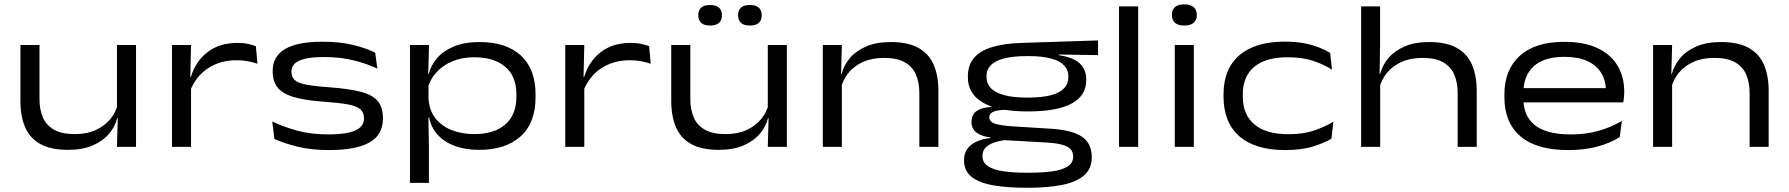

<svg xmlns="http://www.w3.org/2000/svg" viewBox="-20 -690 8405 902"><path d="M165.5 -478.5V-224.5Q165.5 -176.5 181.2 -139.2Q197 -102 233.2 -81Q269.5 -60 331.5 -60Q388 -60 430 -79.2Q472 -98.5 498.5 -130.8Q525 -163 534 -203L548 -135H530.5Q521 -95.5 492.5 -61.8Q464 -28 416 -7Q368 14 300 14Q219 14 169.8 -13.2Q120.5 -40.5 98.2 -92Q76 -143.5 76 -215V-478.5ZM619 -478.5V0H529.5L533.5 -144L529.5 -154.5V-478.5Z M873.5 -264 856 -327.5 877 -329Q899.5 -403 955.8 -445.8Q1012 -488.5 1095 -488.5Q1124 -488.5 1145.2 -483.8Q1166.5 -479 1182 -473L1189.5 -390.5Q1170 -397.5 1145 -402.2Q1120 -407 1091.5 -407Q1016 -407 959 -370.5Q902 -334 873.5 -264ZM788 0V-478.5H877.5L873.5 -311.5L877.5 -307.5V0Z M1527.5 15Q1439 15 1375.2 -1.5Q1311.5 -18 1269 -37L1259 -119.5Q1310 -94.5 1375 -76.5Q1440 -58.5 1523.5 -58.5Q1606 -58.5 1648 -76.5Q1690 -94.5 1690 -134Q1690 -161.5 1672.8 -176.8Q1655.5 -192 1614.5 -199.5Q1573.5 -207 1502.5 -212Q1410.5 -218.5 1357.8 -234.8Q1305 -251 1283 -280.2Q1261 -309.5 1261 -355V-356Q1261 -425 1319 -459.5Q1377 -494 1495.5 -494Q1579.5 -494 1641.5 -478.2Q1703.5 -462.5 1742.5 -442.5L1753 -367.5Q1706 -390 1643.5 -406Q1581 -422 1502.5 -422Q1446 -422 1412.2 -413.8Q1378.5 -405.5 1363.8 -390.5Q1349 -375.5 1349 -354.5Q1349 -329.5 1363.5 -315Q1378 -300.5 1416.8 -292.8Q1455.5 -285 1527.5 -280Q1621 -273 1675.8 -258.5Q1730.5 -244 1754.8 -214.8Q1779 -185.5 1779 -134Q1779 -56.5 1715.8 -20.8Q1652.5 15 1527.5 15Z M2231.5 14Q2166.5 14 2117 -4.2Q2067.5 -22.5 2036.5 -56.5Q2005.5 -90.5 1996 -138H1966L1993 -230Q1996 -171 2026.2 -133.5Q2056.5 -96 2104 -78Q2151.5 -60 2208.5 -60Q2301 -60 2353.5 -105Q2406 -150 2406 -236V-246Q2406 -332 2353.5 -376.5Q2301 -421 2207 -421Q2149.5 -421 2104 -401.5Q2058.5 -382 2028.8 -348.5Q1999 -315 1989 -273L1965.5 -343H1994.5Q2004 -382.5 2033 -416.5Q2062 -450.5 2111.8 -471.5Q2161.5 -492.5 2233 -492.5Q2358 -492.5 2427 -429.2Q2496 -366 2496 -245V-234Q2496 -112.5 2425.5 -49.2Q2355 14 2231.5 14ZM1906 169V-478.5H1995.5L1991.5 -333.5L1993 -298V-173L1992.5 -146.5L1995 -1V169Z M2721 -264 2703.5 -327.5 2724.5 -329Q2747 -403 2803.2 -445.8Q2859.5 -488.5 2942.5 -488.5Q2971.5 -488.5 2992.8 -483.8Q3014 -479 3029.5 -473L3037 -390.5Q3017.5 -397.5 2992.5 -402.2Q2967.5 -407 2939 -407Q2863.5 -407 2806.5 -370.5Q2749.5 -334 2721 -264ZM2635.5 0V-478.5H2725L2721 -311.5L2725 -307.5V0Z M3223 -478.5V-224.5Q3223 -176.5 3238.8 -139.2Q3254.5 -102 3290.8 -81Q3327 -60 3389 -60Q3445.5 -60 3487.5 -79.2Q3529.5 -98.5 3556 -130.8Q3582.5 -163 3591.5 -203L3605.5 -135H3588Q3578.5 -95.5 3550 -61.8Q3521.5 -28 3473.5 -7Q3425.5 14 3357.5 14Q3276.5 14 3227.2 -13.2Q3178 -40.5 3155.8 -92Q3133.5 -143.5 3133.5 -215V-478.5ZM3676.5 -478.5V0H3587L3591 -144L3587 -154.5V-478.5ZM3315.5 -570Q3287.5 -570 3274 -582.8Q3260.5 -595.5 3260.5 -617.5V-619.5Q3260.5 -641.5 3274 -654Q3287.5 -666.5 3315.5 -666.5Q3344 -666.5 3357.8 -654Q3371.5 -641.5 3371.5 -619.5V-617.5Q3371.5 -595 3357.8 -582.5Q3344 -570 3315.5 -570ZM3502.5 -570Q3474.5 -570 3461 -582.8Q3447.5 -595.5 3447.5 -617.5V-619.5Q3447.5 -641.5 3461 -654Q3474.5 -666.5 3502.5 -666.5Q3531 -666.5 3544.8 -654Q3558.5 -641.5 3558.5 -619.5V-617.5Q3558.5 -595 3544.8 -582.5Q3531 -570 3502.5 -570Z M4299 0V-253.5Q4299 -302 4283.2 -339Q4267.5 -376 4231.2 -397Q4195 -418 4133 -418Q4076.5 -418 4034.5 -399Q3992.5 -380 3966.2 -347.8Q3940 -315.5 3930.5 -275.5L3916.5 -343H3934Q3944 -382.5 3972.2 -416.5Q4000.5 -450.5 4048.5 -471.5Q4096.5 -492.5 4164.5 -492.5Q4245.5 -492.5 4294.8 -465Q4344 -437.5 4366.2 -386.2Q4388.5 -335 4388.5 -263.5V0ZM3845.5 0V-478.5H3935L3931 -334.5L3935 -324V0Z M4808 -166.5Q4668.5 -166.5 4597.8 -208Q4527 -249.5 4527 -326V-331Q4527 -383 4555 -417Q4583 -451 4639.8 -468.5Q4696.5 -486 4781.5 -488.5L5138.5 -500V-431L4955 -434L4955.5 -430.5Q5000.5 -424 5028.8 -408.8Q5057 -393.5 5070 -370.2Q5083 -347 5083 -318V-313.5Q5083 -240.5 5014.5 -203.5Q4946 -166.5 4808 -166.5ZM4803 121.5H4812.5Q4876 121.5 4923 115Q4970 108.5 4995.8 92Q5021.5 75.5 5021.5 47V45Q5021.5 13.5 4993.5 -1.2Q4965.5 -16 4903 -20L4691.5 -32L4725 -35Q4688.5 -31.5 4659.2 -23.2Q4630 -15 4612.8 0.8Q4595.5 16.5 4595.5 42.5V43.5Q4595.5 73.5 4621 90.5Q4646.5 107.5 4693 114.5Q4739.5 121.5 4803 121.5ZM4797 192Q4709 192 4644 180.2Q4579 168.5 4544 140.5Q4509 112.5 4509 63V61.5Q4509 28.5 4526 7Q4543 -14.5 4571.5 -26.5Q4600 -38.5 4634.5 -41.5L4633.5 -44Q4589 -50 4566.5 -68Q4544 -86 4544 -116.5V-117Q4544 -138 4553.2 -153Q4562.5 -168 4583.2 -176.8Q4604 -185.5 4638 -187.5V-201.5L4754 -173L4709 -174Q4663 -173.5 4645.2 -164.5Q4627.5 -155.5 4627.5 -138.5Q4627.5 -119 4652.8 -109.5Q4678 -100 4744 -96L4914.5 -85.5Q5014.5 -79.5 5061.8 -48.5Q5109 -17.5 5109 48V49.5Q5109 103 5072 134.5Q5035 166 4968.2 179Q4901.5 192 4811.5 192ZM4806.5 -231.5Q4874 -231.5 4916.2 -242.5Q4958.5 -253.5 4978.8 -275Q4999 -296.5 4999 -327V-332Q4999 -361.5 4979 -382.8Q4959 -404 4917.5 -415.2Q4876 -426.5 4811 -426.5H4806Q4740 -426.5 4697.5 -415.5Q4655 -404.5 4634.8 -383.8Q4614.5 -363 4614.5 -333V-327.5Q4614.5 -298 4634.8 -276.2Q4655 -254.5 4697.5 -243Q4740 -231.5 4806.5 -231.5Z M5237 0V-660H5327V0Z M5499 0V-478.5H5588.5V0ZM5543.5 -570Q5514.5 -570 5500 -583Q5485.5 -596 5485.5 -619V-621Q5485.5 -644 5500 -656.8Q5514.5 -669.5 5543.5 -669.5Q5573 -669.5 5587.8 -656.5Q5602.5 -643.5 5602.5 -621V-619Q5602.5 -596 5587.8 -583Q5573 -570 5543.5 -570Z M6018 15Q5876.5 15 5802.2 -50Q5728 -115 5728 -236.5V-246.5Q5728 -366 5802.2 -430.2Q5876.5 -494.5 6017 -494.5Q6068 -494.5 6108.2 -486.5Q6148.5 -478.5 6178.5 -466.2Q6208.5 -454 6229 -441.5L6237.5 -362.5Q6202 -386 6151 -403.5Q6100 -421 6029 -421Q5926 -421 5872.2 -376Q5818.5 -331 5818.5 -246V-237Q5818.5 -151.5 5873.2 -105.5Q5928 -59.5 6032.5 -59.5Q6104 -59.5 6155 -77.2Q6206 -95 6244 -118.5L6235 -38.5Q6202.5 -19 6149 -2Q6095.5 15 6018 15Z M6828 0V-253.5Q6828 -302 6812.2 -339Q6796.5 -376 6760.5 -397Q6724.5 -418 6663 -418Q6606 -418 6564 -399Q6522 -380 6495.8 -347.8Q6469.5 -315.5 6460 -275.5L6444.5 -343H6464Q6474 -382.5 6502.2 -416.5Q6530.5 -450.5 6578.2 -471.5Q6626 -492.5 6693.5 -492.5Q6774.5 -492.5 6823.8 -465Q6873 -437.5 6895.2 -386.2Q6917.5 -335 6917.5 -263.5V0ZM6374.5 0V-660H6463.5V-479L6461 -328L6464 -323V0Z M7347.5 15Q7198 15 7122.8 -49.8Q7047.5 -114.5 7047.5 -233.5V-245.5Q7047.5 -362.5 7120 -428Q7192.5 -493.5 7329 -493.5Q7422 -493.5 7484.5 -464.2Q7547 -435 7578.8 -382Q7610.5 -329 7610.5 -258.5V-255.5Q7610.5 -244 7609.2 -231.5Q7608 -219 7605.5 -209H7522Q7523.5 -220.5 7524 -234.5Q7524.5 -248.5 7524.5 -261.5Q7524.5 -311 7502.5 -347.2Q7480.5 -383.5 7437 -403.2Q7393.5 -423 7329 -423Q7233.5 -423 7185.2 -378.5Q7137 -334 7137 -257V-249.5V-240V-224Q7137 -187.5 7149.2 -157Q7161.5 -126.5 7188 -104.2Q7214.5 -82 7257.2 -70.2Q7300 -58.5 7361 -58.5Q7429 -58.5 7487.8 -74.8Q7546.5 -91 7599.5 -122L7589.5 -46Q7543 -17 7483 -1Q7423 15 7347.5 15ZM7088.5 -209V-276H7588V-209Z M8199.5 0V-253.5Q8199.5 -302 8183.8 -339Q8168 -376 8131.8 -397Q8095.5 -418 8033.5 -418Q7977 -418 7935 -399Q7893 -380 7866.8 -347.8Q7840.5 -315.5 7831 -275.5L7817 -343H7834.5Q7844.5 -382.5 7872.8 -416.5Q7901 -450.5 7949 -471.5Q7997 -492.5 8065 -492.5Q8146 -492.5 8195.2 -465Q8244.5 -437.5 8266.8 -386.2Q8289 -335 8289 -263.5V0ZM7746 0V-478.5H7835.5L7831.5 -334.5L7835.5 -324V0Z"/></svg>

Font: Anek Latin Expanded
Style: Regular
Weight: 400
Width: 7
Designer: Yesha Goshar
Foundry: Ek Type
Version: Version 1.003